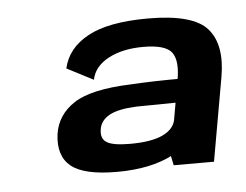

<svg xmlns="http://www.w3.org/2000/svg" viewBox="-33 -719 440 344"><g transform="rotate(-5 187.5 -547.5)"><path d="M267 -415.5H339.5L366 -565.5Q376 -623 350.5 -652.2Q325 -681.5 244 -681.5Q172.5 -681.5 135.5 -661.2Q98.5 -641 90.5 -605L138 -580.5Q142.5 -604 168 -617.8Q193.5 -631.5 231 -631.5Q271 -631.5 282.2 -616.5Q293.5 -601.5 287 -566L263.5 -432.5ZM165 -412.5Q226 -412.5 266 -433.5Q306 -454.5 311.5 -487L275 -497.5Q272 -480 251.5 -470.2Q231 -460.5 192.5 -460.5Q162 -460.5 150.8 -467.5Q139.5 -474.5 142.5 -491.5Q145 -507 160.8 -515.8Q176.5 -524.5 209.5 -526Q245.5 -526.5 292.5 -527L299.5 -569Q243 -569 202.5 -566.5Q131.5 -564 100.5 -543.8Q69.5 -523.5 64.5 -489Q59.5 -450 82.8 -431.2Q106 -412.5 165 -412.5Z"/></g></svg>

Font: Anybody UltraCondensed Thin SemiBold
Style: Italic
Weight: 600
Italic angle: -10°
Version: Version 1.111